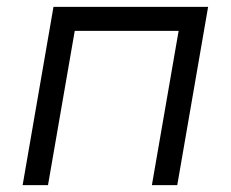

<svg xmlns="http://www.w3.org/2000/svg" viewBox="-20 -540 673 560"><path d="M46 0H120L198 -450H501L423 0H497L587 -520H136Z"/></svg>

Font: Fixel Display
Style: Italic
Weight: 400
Italic angle: -10°
Designer: AlfaBravo + MacPaw
Foundry: Kyrylo Tkachov, Marchela Mozhyna, Serhii Makarenko, Maria Weinstein, Zakhar Kryvoshyya
Version: Version 1.210;Glyphs 3.2 (3217)